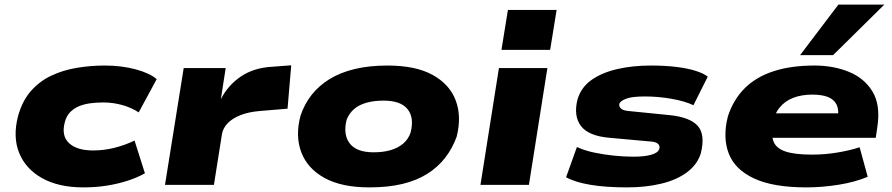

<svg xmlns="http://www.w3.org/2000/svg" viewBox="-20 -801 3864 832"><path d="M341 11Q234 11 162.5 -29Q91 -69 63 -138.5Q35 -208 58 -297Q76 -363 113.5 -406Q151 -449 202 -473Q253 -497 312.5 -507Q372 -517 434 -517Q507 -517 568 -500.5Q629 -484 659 -458L581 -314Q549 -335 509 -346Q469 -357 428 -357Q398 -357 371.5 -353.5Q345 -350 323 -341Q301 -332 284.5 -315.5Q268 -299 261 -272Q245 -213 279 -181Q313 -149 384 -149Q430 -149 476 -160.5Q522 -172 563 -192L608 -50Q576 -32 535 -18.5Q494 -5 445.5 3Q397 11 341 11Z M695 0 776 -506H958L937 -371Q968 -432 1024.5 -470Q1081 -508 1163 -512L1242 -518L1226 -330L1106 -320Q1057 -316 1022 -302Q987 -288 967 -267.5Q947 -247 942 -221L907 0Z M1581 11Q1460 11 1386 -30Q1312 -71 1285.5 -141.5Q1259 -212 1282 -299Q1299 -350 1330.5 -390Q1362 -430 1408.5 -458.5Q1455 -487 1517.5 -502Q1580 -517 1659 -517Q1781 -517 1854.5 -476.5Q1928 -436 1954.5 -366.5Q1981 -297 1959 -209Q1941 -159 1909.5 -118Q1878 -77 1832 -48Q1786 -19 1724 -4Q1662 11 1581 11ZM1599 -141Q1641 -141 1673 -150.5Q1705 -160 1727 -178.5Q1749 -197 1759 -226Q1776 -290 1746.5 -327.5Q1717 -365 1642 -365Q1601 -365 1568.5 -356Q1536 -347 1514.5 -328.5Q1493 -310 1482 -282Q1466 -218 1495.5 -179.5Q1525 -141 1599 -141Z M2153 -585 2181 -758H2392L2364 -585ZM2062 0 2142 -506H2352L2272 0Z M2697 11Q2603 11 2536.5 -0.5Q2470 -12 2433 -33L2480 -164Q2512 -149 2554 -140Q2596 -131 2641 -126.5Q2686 -122 2724 -122Q2773 -122 2802.5 -130.5Q2832 -139 2837 -156Q2841 -169 2831 -178Q2821 -187 2797 -188L2620 -204Q2530 -212 2497.5 -255Q2465 -298 2482 -368Q2497 -421 2541 -453Q2585 -485 2652 -501Q2719 -517 2800 -517Q2862 -517 2911 -511Q2960 -505 2994.5 -494Q3029 -483 3047 -469L2985 -345Q2947 -363 2889.5 -373Q2832 -383 2774 -383Q2719 -383 2694 -373.5Q2669 -364 2664 -352Q2661 -340 2671 -330.5Q2681 -321 2713 -319L2883 -302Q2970 -293 3003.5 -255.5Q3037 -218 3017 -137Q3002 -88 2957 -54.5Q2912 -21 2845 -5Q2778 11 2697 11Z M3474 11Q3331 11 3248 -27.5Q3165 -66 3138 -135.5Q3111 -205 3134 -296Q3157 -368 3206 -417.5Q3255 -467 3331 -492Q3407 -517 3509 -517Q3592 -517 3659 -489.5Q3726 -462 3761 -404Q3796 -346 3782 -252L3775 -204H3289L3306 -310H3633L3611 -289Q3616 -327 3604.5 -349Q3593 -371 3567 -381Q3541 -391 3500 -391Q3453 -391 3417 -377Q3381 -363 3358 -334.5Q3335 -306 3328 -262L3329 -267Q3321 -221 3331 -190.5Q3341 -160 3381 -145.5Q3421 -131 3499 -131Q3556 -131 3611.5 -140.5Q3667 -150 3705 -163L3740 -35Q3686 -12 3614.5 -0.5Q3543 11 3474 11ZM3447 -562 3613 -781H3812L3590 -562Z"/></svg>

Font: Nunito Sans 7pt Expanded Black
Style: Italic
Weight: 900
Width: 7
Italic angle: -9°
Designer: Vernon Adams
Foundry: Vernon Adams
Version: Version 3.101;gftools[0.9.27]